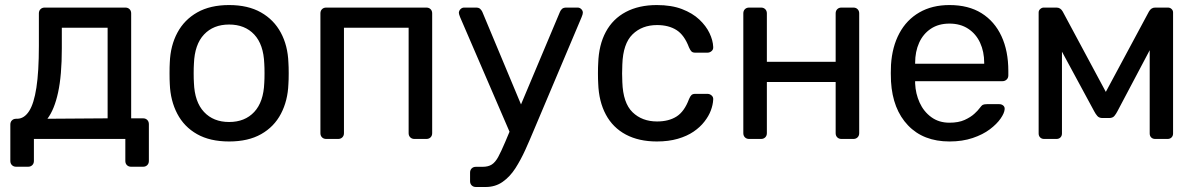

<svg xmlns="http://www.w3.org/2000/svg" viewBox="-20 -550 4739 760"><path d="M43.9 110Q33.7 110 27.3 103.6Q20.9 97.3 20.9 87.1V-57Q20.9 -67.2 27.3 -73.6Q33.7 -79.9 43.9 -79.9H48.9Q76.2 -80.7 95.2 -110.2Q114.3 -139.6 124.1 -203.1Q133.9 -266.6 133.9 -368.6V-497.1Q133.9 -507.3 140.3 -513.6Q146.6 -520 156.8 -520H476.3Q486.5 -520 492.9 -513.6Q499.2 -507.3 499.2 -497.1V-81.6H546.4Q556.6 -81.6 562.9 -75.2Q569.3 -68.8 569.3 -58.6V87.1Q569.3 97.3 562.9 103.6Q556.6 110 546.4 110H499Q488.8 110 482.4 103.6Q476.1 97.3 476.1 87.1V0H114.2V87.1Q114.2 97.3 107.8 103.6Q101.4 110 91.2 110ZM167.7 -79.9 406 -81.6V-440.1H224.7V-358.3Q224.7 -251.9 210 -184.3Q195.4 -116.7 167.7 -79.9Z M886.9 10Q811.1 10 759.9 -19.1Q708.7 -48.1 681.7 -99.8Q654.7 -151.4 652.1 -217.1Q651.1 -233.6 651.1 -260.1Q651.1 -286.6 652.1 -302.9Q654.7 -369.6 682.2 -420.7Q709.6 -471.9 760.8 -500.9Q812.1 -530 886.9 -530Q961.7 -530 1012.9 -500.9Q1064.1 -471.9 1091.6 -420.7Q1119.1 -369.6 1121.6 -302.9Q1122.8 -286.6 1122.8 -260.1Q1122.8 -233.6 1121.6 -217.1Q1119.1 -151.4 1092.1 -99.8Q1065.1 -48.1 1013.8 -19.1Q962.6 10 886.9 10ZM886.9 -67.1Q949.2 -67.1 986.3 -106.8Q1023.3 -146.4 1026.1 -222.1Q1027.1 -237.1 1027.1 -260Q1027.1 -282.9 1026.1 -297.9Q1023.3 -374 986.3 -413.4Q949.2 -452.9 886.9 -452.9Q824.7 -452.9 787.6 -413.4Q750.4 -374 747.6 -297.9Q746.6 -282.9 746.6 -260Q746.6 -237.1 747.6 -222.1Q750.4 -146.4 787.6 -106.8Q824.7 -67.1 886.9 -67.1Z M1271.2 0Q1261 0 1254.6 -6.4Q1248.3 -12.7 1248.3 -22.9V-497.1Q1248.3 -507.3 1254.6 -513.6Q1261 -520 1271.2 -520H1667.8Q1678 -520 1684.4 -513.6Q1690.7 -507.3 1690.7 -497.1V-22.9Q1690.7 -12.7 1684.4 -6.4Q1678 0 1667.8 0H1620.4Q1610.3 0 1603.9 -6.4Q1597.5 -12.7 1597.5 -22.9V-440.1H1341.5V-22.9Q1341.5 -12.7 1335.1 -6.4Q1328.7 0 1318.6 0Z M1863.7 190.2Q1853.5 190.2 1847.1 183.8Q1840.7 177.4 1840.7 167.3V133.2Q1840.7 123 1847.1 116.6Q1853.5 110.3 1863.7 110.3H1890.2Q1912.6 110.3 1926.6 101.3Q1940.7 92.3 1952.3 70.8Q1964 49.2 1979.9 11.7L2196.6 -503.3Q2199.8 -510.7 2205.3 -515.3Q2210.8 -520 2221.7 -520H2266.5Q2274.7 -520 2280.9 -513.9Q2287.1 -507.8 2287.1 -499.8Q2287.1 -496.2 2285.9 -492.5Q2284.8 -488.7 2282 -481.7L2092 -32.1Q2076.9 4.3 2059.3 43.3Q2041.7 82.2 2020.2 115.9Q1998.6 149.5 1969.7 169.8Q1940.8 190.2 1902.4 190.2ZM2002.7 -15.1 1801.4 -481.7Q1796.3 -494.4 1796.3 -499.3Q1796.7 -507.6 1802.8 -513.8Q1808.9 -520 1817.3 -520H1864.4Q1875.3 -520 1880.7 -514.8Q1886.1 -509.7 1889.1 -503.3L2055.3 -105.6Z M2580 10Q2508.9 10 2457.4 -17.3Q2406 -44.6 2378.2 -96.4Q2350.3 -148.3 2347.9 -219.8Q2346.9 -235 2346.9 -259.8Q2346.9 -284.6 2347.9 -300Q2350.3 -372.4 2378.1 -423.9Q2405.8 -475.4 2457.3 -502.7Q2508.9 -530 2580 -530Q2637.9 -530 2679.6 -514Q2721.2 -498 2748 -472.8Q2774.8 -447.6 2788.5 -418.9Q2802.1 -390.1 2803.1 -364.4Q2804.1 -354.3 2796.8 -347.9Q2789.6 -341.5 2780.2 -341.5H2732.3Q2722.1 -341.5 2717.2 -346.2Q2712.3 -350.9 2707.3 -362.3Q2688.9 -411.3 2657.9 -431Q2626.8 -450.8 2580.9 -450.8Q2521.4 -450.8 2483.7 -413.9Q2446.1 -377 2443.4 -295Q2441.6 -258.5 2443.4 -224.8Q2446.2 -142.4 2483.8 -105.8Q2521.4 -69.2 2580.9 -69.2Q2627.4 -69.2 2658.3 -89Q2689.1 -108.7 2707.3 -157.7Q2712.1 -169.1 2717.1 -173.8Q2722.1 -178.5 2732.3 -178.5H2780.2Q2789.6 -178.5 2796.8 -172.1Q2804.1 -165.7 2803.1 -155.6Q2802.1 -135.2 2793.8 -113Q2785.6 -90.7 2768.3 -68.6Q2751.1 -46.4 2725.2 -28.8Q2699.3 -11.2 2662.9 -0.6Q2626.5 10 2580 10Z M2945.2 0Q2935 0 2928.6 -6.4Q2922.3 -12.7 2922.3 -22.9V-497.1Q2922.3 -507.3 2928.6 -513.6Q2935 -520 2945.2 -520H2992.6Q3002.7 -520 3009.1 -513.6Q3015.5 -507.3 3015.5 -497.1V-305.3H3287.8V-497.1Q3287.8 -507.3 3294.1 -513.6Q3300.5 -520 3310.7 -520H3358.1Q3368.2 -520 3374.6 -513.6Q3381 -507.3 3381 -497.1V-22.9Q3381 -12.7 3374.6 -6.4Q3368.2 0 3358.1 0H3310.7Q3300.5 0 3294.1 -6.4Q3287.8 -12.7 3287.8 -22.9V-225.4H3015.5V-22.9Q3015.5 -12.7 3009.1 -6.4Q3002.7 0 2992.6 0Z M3738.5 10Q3635.1 10 3574.3 -53.7Q3513.4 -117.4 3506.9 -227.3Q3506.1 -239.9 3506.1 -260.6Q3506.1 -281.3 3506.9 -293.6Q3511.4 -365 3540 -418.3Q3568.6 -471.6 3619.1 -500.8Q3669.6 -530 3738.3 -530Q3813.6 -530 3865.2 -497.8Q3916.8 -465.6 3944.1 -406.9Q3971.3 -348.3 3971.3 -269.4V-251.6Q3971.3 -241.4 3964.5 -235Q3957.7 -228.6 3947.6 -228.6H3602.4Q3602.4 -228.4 3602.4 -225Q3602.4 -221.6 3602.4 -219.6Q3604.1 -179.3 3620.2 -143.8Q3636.2 -108.4 3666.4 -86.3Q3696.5 -64.3 3738.1 -64.3Q3774.2 -64.3 3798.2 -75.2Q3822.2 -86.2 3836.8 -99.6Q3851.5 -113.1 3856.5 -120.5Q3865.5 -132.7 3870.7 -135.2Q3875.9 -137.7 3887.1 -137.7H3935.5Q3944.7 -137.7 3951.2 -132.2Q3957.7 -126.6 3956.7 -117.4Q3955.7 -102.4 3940.8 -80.8Q3925.9 -59.2 3898.2 -38.2Q3870.5 -17.3 3830.1 -3.7Q3789.6 10 3738.5 10ZM3602.4 -297.6H3875.8V-301Q3875.8 -345.7 3859.5 -380.9Q3843.3 -416 3812.3 -436.3Q3781.4 -456.6 3738.3 -456.6Q3695.2 -456.6 3664.7 -436.3Q3634.2 -416 3618.3 -380.9Q3602.4 -345.7 3602.4 -301Z M4112.9 0Q4103.3 0 4097.3 -6Q4091.3 -12 4091.3 -21.6V-500.8Q4091.3 -508.8 4097.7 -514.4Q4104.1 -520 4111.3 -520H4162Q4177.9 -520 4186.7 -504.1L4357.2 -186.3L4527.8 -504.1Q4536.6 -520 4552.5 -520H4603.2Q4611.4 -520 4617.4 -514.4Q4623.4 -508.8 4623.4 -500.8V-21.6Q4623.4 -12 4617.4 -6Q4611.4 0 4601.6 0H4552.6Q4542.8 0 4536.8 -6Q4530.9 -12 4530.9 -21.6V-420.5L4565.8 -417.3L4402.9 -109.1Q4397.9 -99.3 4391.1 -91Q4384.3 -82.8 4370.2 -82.8H4344.2Q4330.6 -82.8 4323.6 -90.9Q4316.6 -99.1 4311.4 -109.1L4153 -402.1L4183.6 -405.1V-21.6Q4183.6 -12 4177.6 -6Q4171.6 0 4161.9 0Z"/></svg>

Font: Rubik Light
Style: Regular
Weight: 300
Designer: Hubert and Fischer
Foundry: Hubert and Fischer
Version: Version 2.300;gftools[0.9.30]